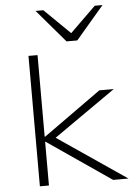

<svg xmlns="http://www.w3.org/2000/svg" viewBox="-62 -989 715 1034"><g transform="rotate(-5 296.0 -471.5)"><path d="M111 0V-705H160V-264H163L475 -487H553L194 -236L195 -269L590 0H507L163 -236H160V0ZM322 -765 170 -943H212L351 -807L490 -943H532L380 -765Z"/></g></svg>

Font: Nunito Sans 10pt Expanded ExtraLight
Style: Regular
Weight: 250
Width: 7
Designer: Vernon Adams
Foundry: Vernon Adams
Version: Version 3.101;gftools[0.9.27]